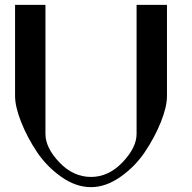

<svg xmlns="http://www.w3.org/2000/svg" viewBox="-20 -770 790 790"><path d="M667 -750Q667 -750 667 -375Q667 -330.1 641.6 -267.1Q616.2 -204.1 575.7 -144Q535.2 -84 475.1 -42Q415 0 354.5 0Q292 0 231.9 -42.5Q171.9 -85 131.8 -145Q91.8 -205.1 66.9 -268.1Q42 -331.1 42 -375V-750H167V-218.8Q167 -162.1 224.1 -102.1Q281.2 -42 354.5 -42Q426.8 -42 484.4 -102.5Q542 -163.1 542 -218.8V-750Z"/></svg>

Font: okolaks
Style: Bold
Weight: 600
Width: 8
Version: Version 000.6.0